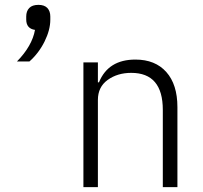

<svg xmlns="http://www.w3.org/2000/svg" viewBox="-20 -770 835 790"><path d="M49.8 -517.1Q112.3 -581.1 124 -647Q87.9 -652.3 87.9 -689.9V-702.1Q87.9 -724.1 100.3 -737.1Q112.8 -750 138.2 -750Q162.6 -750 174.8 -737.1Q187 -724.1 187 -702.1V-689Q187 -647 163.3 -599.1Q139.6 -551.3 101.1 -517.1ZM323.2 0V-513.2H382.8V-431.2H387.2Q425.3 -524.9 537.1 -524.9Q618.7 -524.9 664.3 -473.6Q710 -422.4 710 -329.1V0H649.9V-317.9Q649.9 -470.2 520 -470.2Q463.4 -470.2 423.1 -441.2Q382.8 -412.1 382.8 -358.9V0Z"/></svg>

Font: Anuphan Light
Style: Regular
Weight: 300
Designer: Mike Abbink, Paul van der Laan, Pieter van Rosmalen, Mint Tantisuwanna
Foundry: Bold Monday; Cadson Demak
Version: Version 3.002;hotconv 1.0.109;makeotfexe 2.5.65596